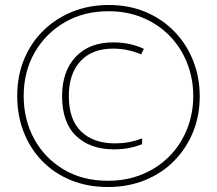

<svg xmlns="http://www.w3.org/2000/svg" viewBox="-20 -742 871 770"><path d="M413 8Q331 8 264 -19.5Q197 -47 149 -96.5Q101 -146 75 -212.5Q49 -279 49 -357Q49 -438 77 -505Q105 -572 155 -620.5Q205 -669 271.5 -695.5Q338 -722 416 -722Q498 -722 565 -693.5Q632 -665 680.5 -614.5Q729 -564 755 -497.5Q781 -431 781 -356Q781 -278 754 -212Q727 -146 678 -96.5Q629 -47 561.5 -19.5Q494 8 413 8ZM413 -17Q489 -17 552 -43.5Q615 -70 660.5 -116.5Q706 -163 730.5 -225Q755 -287 755 -357Q755 -427 730.5 -489Q706 -551 661 -597.5Q616 -644 553.5 -670.5Q491 -697 415 -697Q316 -697 239.5 -652.5Q163 -608 119 -531.5Q75 -455 75 -357Q75 -262 117 -185Q159 -108 235 -62.5Q311 -17 413 -17ZM437 -143Q342 -143 285.5 -196.5Q229 -250 229 -357Q229 -456 283.5 -514Q338 -572 434 -572Q471 -572 501.5 -565Q532 -558 557 -546L546 -524Q523 -534 494.5 -540.5Q466 -547 433 -547Q349 -547 302.5 -496.5Q256 -446 256 -357Q256 -262 305.5 -214.5Q355 -167 441 -167Q469 -167 494.5 -171.5Q520 -176 550 -187V-164Q499 -143 437 -143Z"/></svg>

Font: Noto Sans Georgian Condensed Thin
Style: Regular
Weight: 100
Width: 3
Designer: Monotype Design Team, Akaki Razmadze
Foundry: Google LLC
Version: Version 2.005; ttfautohint (v1.8.4.7-5d5b)